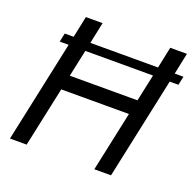

<svg xmlns="http://www.w3.org/2000/svg" viewBox="-125 -842 994 973"><g transform="rotate(20 372.5 -355.0)"><path d="M105 -595H153L177 -710H267L243 -595H608L632 -710H722L698 -595H745L735 -548H688L571 0H481L550 -323H185L116 0H26L143 -548H95ZM202 -403H567L598 -548H233Z"/></g></svg>

Font: Raleway Medium
Style: Italic
Weight: 500
Italic angle: -12°
Designer: Matt McInerney, Pablo Impallari, Rodrigo Fuenzalida
Foundry: Matt McInerney, Pablo Impallari, Rodrigo Fuenzalida
Version: Version 4.026